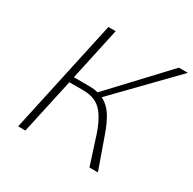

<svg xmlns="http://www.w3.org/2000/svg" viewBox="-146 -810 970 963"><g transform="rotate(30 338.5 -329.0)"><path d="M474 -175 536 0H487L435 -162Q406 -247 369 -283.5Q332 -320 266 -320H186L116 0H74L217 -658H259L193 -353H282Q310 -353 334 -347L625 -658H677L364 -336Q401 -318 426.5 -279Q452 -240 474 -175Z"/></g></svg>

Font: Ysabeau Light
Style: Italic
Weight: 300
Italic angle: -12°
Designer: Christian Thalmann (Catharsis Fonts)
Version: Version 0.003